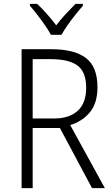

<svg xmlns="http://www.w3.org/2000/svg" viewBox="-20 -967 578 987"><path d="M244 -714Q362 -714 421.5 -669Q481 -624 481 -518Q481 -438 443 -391Q405 -344 341 -324L519 0H453L288 -309H148V0H91V-714ZM240 -663H148V-358H259Q336 -358 379.5 -397.5Q423 -437 423 -516Q423 -597 378.5 -630Q334 -663 240 -663ZM242 -788Q230 -810 211 -837.5Q192 -865 171.5 -891.5Q151 -918 134 -937V-947H171Q195 -925 221 -895.5Q247 -866 269 -837Q292 -867 317 -894Q342 -921 368 -947H406V-937Q388 -917 367 -890.5Q346 -864 327 -837Q308 -810 296 -788Z"/></svg>

Font: Noto Sans Khmer UI SemiCondensed Light
Style: Regular
Weight: 300
Width: 4
Designer: Danh Hong and the Monotype Design Team
Foundry: Monotype Imaging Inc.
Version: Version 2.002; ttfautohint (v1.8.4.7-5d5b)